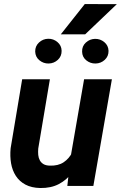

<svg xmlns="http://www.w3.org/2000/svg" viewBox="-20 -921 599 951"><path d="M328.1 -133.8 396.5 -528.3H534.2L442.4 0H313.5ZM359.4 -235.4 398.9 -236.3Q393.6 -189.9 378.4 -145.5Q363.3 -101.1 336.9 -65.4Q310.5 -29.8 271.5 -9.3Q232.4 11.2 179.2 10.3Q135.7 9.3 106 -6.6Q76.2 -22.5 58.6 -49.6Q41 -76.7 34.9 -111.8Q28.8 -147 32.7 -187L89.8 -528.3H227.1L169.4 -185.1Q168 -168.5 169.4 -153.6Q170.9 -138.7 177.2 -127Q183.6 -115.2 195.3 -108.2Q207 -101.1 226.6 -100.6Q268.1 -99.1 295.4 -117.4Q322.8 -135.7 338.1 -167Q353.5 -198.2 359.4 -235.4ZM154.3 -665.5Q153.8 -692.4 173.1 -710.4Q192.4 -728.5 218.8 -729Q244.6 -729.5 264.6 -712.6Q284.7 -695.8 285.2 -669.4Q285.6 -642.1 266.4 -624.5Q247.1 -606.9 220.7 -606.4Q195.3 -606 175.3 -622.3Q155.3 -638.7 154.3 -665.5ZM386.7 -665Q385.7 -692.4 405.3 -710.2Q424.8 -728 450.7 -728.5Q476.6 -729 496.6 -712.4Q516.6 -695.8 517.6 -669.4Q518.1 -642.1 498.8 -624.5Q479.5 -606.9 453.1 -606.4Q427.2 -606 407.2 -622.3Q387.2 -638.7 386.7 -665ZM281.2 -751 399.9 -900.9 558.6 -900.4 401.9 -751Z"/></svg>

Font: Roboto
Style: Bold Italic
Weight: 700
Italic angle: -12°
Designer: Christian Robertson
Foundry: Google
Version: Version 3.0